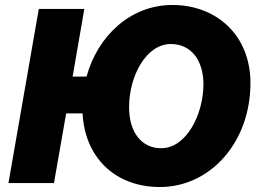

<svg xmlns="http://www.w3.org/2000/svg" viewBox="-20 -736 1040 772"><path d="M14 0H197L246 -280H312C321 -102 444 16 623 16C825 16 987 -163 987 -402C987 -595 850 -716 673 -716C506 -716 373 -593 328 -428H272L319 -700H136ZM628 -140C550 -140 499 -203 499 -305C499 -431 568 -559 667 -559C749 -559 798 -493 798 -397C798 -279 731 -140 628 -140Z"/></svg>

Font: Fixel Text 20240404 ExtraBold
Style: Italic
Weight: 800
Width: 4
Italic angle: -10°
Designer: AlfaBravo + MacPaw
Foundry: Kyrylo Tkachov, Marchela Mozhyna, Serhii Makarenko, Maria Weinstein, Zakhar Kryvoshyya
Version: Version 1.211;Glyphs 3.2 (3225)